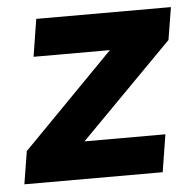

<svg xmlns="http://www.w3.org/2000/svg" viewBox="-42 -535 579 578"><g transform="rotate(-5 247.5 -246.5)"><path d="M9 0 25 -99 335 -415 337 -380H70L88 -493H495L479 -395L163 -75L161 -113H445L427 0Z"/></g></svg>

Font: Nunito Sans 11pt ExtraBold
Style: Italic
Weight: 800
Italic angle: -9°
Version: Version 3.101;gftools[0.9.27]